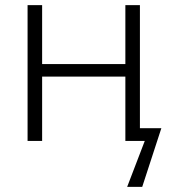

<svg xmlns="http://www.w3.org/2000/svg" viewBox="-20 -552 669 752"><path d="M88 0V-532H145V-301H471V-532H528V-50H612L537 180H478L547 0H471V-252H145V0Z"/></svg>

Font: Noto Sans Light
Style: Regular
Weight: 300
Designer: Monotype Design Team
Foundry: Monotype Imaging Inc.
Version: Version 2.007